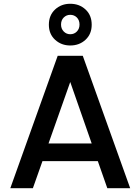

<svg xmlns="http://www.w3.org/2000/svg" viewBox="-20 -989 737 1009"><path d="M34.2 0 283.2 -695.8H415L664.1 0H543.9L494.1 -142.1H203.1L152.8 0ZM234.9 -234.9H461.9L349.1 -558.1ZM236.8 -858.9Q236.8 -908.7 269.3 -939Q301.8 -969.2 349.1 -969.2Q397 -969.2 429.4 -939.2Q461.9 -909.2 461.9 -858.9Q461.9 -810.1 429.4 -780Q397 -750 349.1 -750Q302.2 -750 269.5 -780Q236.8 -810.1 236.8 -858.9ZM300.8 -859.9Q300.8 -837.9 314.9 -823.5Q329.1 -809.1 349.1 -809.1Q370.1 -809.1 384 -823.5Q397.9 -837.9 397.9 -859.9Q397.9 -882.8 384 -897Q370.1 -911.1 349.1 -911.1Q329.1 -911.1 314.9 -897Q300.8 -882.8 300.8 -859.9Z"/></svg>

Font: Poppins Medium
Style: Regular
Weight: 500
Designer: Ninad Kale (Devanagari), Jonny Pinhorn (Latin)
Foundry: Indian Type Foundry
Version: 4.004